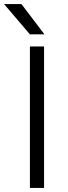

<svg xmlns="http://www.w3.org/2000/svg" viewBox="-48 -930 338 950"><path d="M100 -700H170V0H100ZM-28 -910H58L172 -760H100Z"/></svg>

Font: Retni Sans
Style: Regular
Weight: 400
Designer: Vitaly Kuzmin
Foundry: ParaType Ltd.
Version: Version 1.00;March 2, 2019;FontCreator 11.5.0.2425 64-bit; t